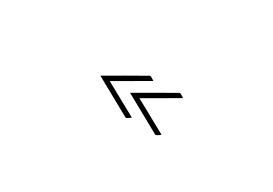

<svg xmlns="http://www.w3.org/2000/svg" viewBox="-5 -750 1011 711"><g transform="rotate(30 500.0 -395.0)"><path d="M653.8 -474.1 514.2 -393.1 652.8 -316.9Q638.7 -305.2 632.8 -305.2L474.1 -393.1Q475.1 -394 554.2 -439.5Q633.3 -484.9 633.8 -484.9Q636.2 -484.9 641.4 -482.2Q646.5 -479.5 650.4 -476.6ZM526.9 -474.1 387.2 -393.1 525.9 -316.9Q511.7 -305.2 505.9 -305.2L347.2 -393.1Q348.1 -394 427.2 -439.5Q506.3 -484.9 506.8 -484.9Q509.3 -484.9 514.4 -482.2Q519.5 -479.5 523.4 -476.6Z"/></g></svg>

Font: Anticva
Style: Regular
Weight: 400
Version: Version 1.000